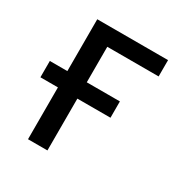

<svg xmlns="http://www.w3.org/2000/svg" viewBox="-125 -596 660 693"><g transform="rotate(30 205.0 -250.0)"><path d="M85 0H166V-216H304V-284H166V-432H380V-500H85V-284H12V-216H85Z"/></g></svg>

Font: Finlandica
Style: Regular
Weight: 400
Designer: Niklas Ekholm, Juho Hiilivirta, Jaakko Suomalainen
Foundry: Helsinki Type Studio
Version: Version 2.000;Glyphs 3.2 (3202)